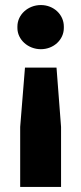

<svg xmlns="http://www.w3.org/2000/svg" viewBox="-20 -551 323 761"><path d="M142 -356C193 -356 233 -394 233 -440V-446C233 -493 193 -531 142 -531C91 -531 49 -493 49 -446V-440C49 -394 91 -356 142 -356ZM60 190H222V-48L204 -283H79L60 -48Z"/></svg>

Font: Fixel Display Bold
Style: Bold
Weight: 700
Designer: AlfaBravo + MacPaw
Foundry: Kyrylo Tkachov, Marchela Mozhyna, Serhii Makarenko, Maria Weinstein, Zakhar Kryvoshyya
Version: Version 1.211